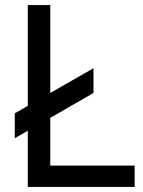

<svg xmlns="http://www.w3.org/2000/svg" viewBox="-20 -740 568 760"><path d="M179 -273.5V-84.5H513V0H90V-222.5L38.5 -193V-291.5L90 -321V-720H179V-372L350 -470V-372Z"/></svg>

Font: CCSD_manrope Medium
Style: Regular
Weight: 500
Designer: Mikhail Sharanda
Foundry: Mikhail Sharanda
Version: Version 4.503